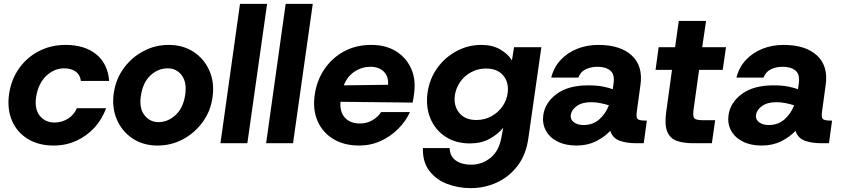

<svg xmlns="http://www.w3.org/2000/svg" viewBox="-20 -740 4347 992"><path d="M257 12Q179 12 123 -22.5Q67 -57 41.5 -117.5Q16 -178 27 -255Q38 -329 78 -386Q118 -443 180.5 -475.5Q243 -508 319 -508Q417 -508 477 -459.5Q537 -411 544 -322H398Q394 -354 370.5 -370.5Q347 -387 312 -387Q260 -387 219 -348Q178 -309 167 -241Q157 -178 185 -142.5Q213 -107 261 -107Q300 -107 331.5 -127Q363 -147 377 -181H528Q508 -124 468 -80.5Q428 -37 374 -12.5Q320 12 257 12Z M794 12Q720 12 665 -24.5Q610 -61 583.5 -123Q557 -185 568 -260Q579 -333 620 -388.5Q661 -444 721.5 -476Q782 -508 851 -508Q926 -508 981 -471.5Q1036 -435 1062.5 -373.5Q1089 -312 1078 -237Q1068 -165 1026.5 -108.5Q985 -52 924.5 -20Q864 12 794 12ZM799 -109Q847 -109 887 -145.5Q927 -182 937 -251Q946 -315 919 -351Q892 -387 846 -387Q798 -387 758.5 -351.5Q719 -316 708 -246Q698 -182 726 -145.5Q754 -109 799 -109Z M1119 0 1220 -720H1360L1258 0Z M1355 0 1456 -720H1596L1494 0Z M1836 12Q1758 12 1702.5 -21.5Q1647 -55 1621 -114Q1595 -173 1606 -250Q1617 -326 1657 -384Q1697 -442 1758.5 -475Q1820 -508 1898 -508Q1974 -508 2027 -474.5Q2080 -441 2105 -384Q2130 -327 2119 -254Q2118 -247 2116.5 -235Q2115 -223 2112 -210L1739 -214Q1735 -161 1762.5 -131.5Q1790 -102 1839 -102Q1876 -102 1904.5 -119Q1933 -136 1949 -161H2098Q2077 -114 2037.5 -74.5Q1998 -35 1946.5 -11.5Q1895 12 1836 12ZM1894 -395Q1850 -395 1812.5 -370.5Q1775 -346 1756 -299L1985 -302Q1988 -345 1963 -370Q1938 -395 1894 -395Z M2412 232Q2348 232 2291 210.5Q2234 189 2198.5 143Q2163 97 2165 25H2303Q2305 69 2336 90Q2367 111 2414 111Q2469 111 2513 76.5Q2557 42 2570 -27L2580 -80Q2552 -46 2509 -22.5Q2466 1 2408 1Q2335 1 2282 -33.5Q2229 -68 2204 -127.5Q2179 -187 2189 -261Q2199 -332 2238.5 -387.5Q2278 -443 2338 -475.5Q2398 -508 2467 -508Q2524 -508 2564.5 -484.5Q2605 -461 2625 -428L2636 -496H2777L2710 -27Q2698 60 2653.5 117.5Q2609 175 2546 203.5Q2483 232 2412 232ZM2441 -120Q2484 -120 2518.5 -139Q2553 -158 2575.5 -189.5Q2598 -221 2603 -260Q2610 -314 2580 -350Q2550 -386 2491 -386Q2450 -386 2415 -367.5Q2380 -349 2358 -317.5Q2336 -286 2330 -247Q2323 -193 2353 -156.5Q2383 -120 2441 -120Z M2959 12Q2901 12 2860 -9Q2819 -30 2800 -66Q2781 -102 2787 -145Q2796 -210 2856 -254.5Q2916 -299 3019 -299Q3065 -299 3096.5 -292.5Q3128 -286 3146 -279L3150 -308Q3157 -356 3133 -375.5Q3109 -395 3067 -395Q3033 -395 3006 -382Q2979 -369 2968 -339H2828Q2841 -392 2876.5 -430Q2912 -468 2962.5 -488Q3013 -508 3071 -508Q3185 -508 3244 -453.5Q3303 -399 3289 -301L3270 -162Q3266 -133 3274.5 -125Q3283 -117 3315 -117H3322L3306 0H3268Q3215 0 3180 -13.5Q3145 -27 3133 -64Q3102 -31 3058 -9.5Q3014 12 2959 12ZM2929 -146Q2926 -122 2945.5 -108Q2965 -94 2994 -94Q3043 -94 3076 -123Q3109 -152 3126 -196Q3107 -202 3083 -207Q3059 -212 3034 -212Q2988 -212 2960.5 -192.5Q2933 -173 2929 -146Z M3561 0Q3509 0 3475 -13Q3441 -26 3427 -61Q3413 -96 3422 -161L3452 -379H3367L3383 -496H3468L3487 -632H3628L3608 -496H3731L3714 -379H3592L3563 -171Q3559 -137 3568 -128Q3577 -119 3612 -119H3675L3658 0Z M3916 12Q3858 12 3817 -9Q3776 -30 3757 -66Q3738 -102 3744 -145Q3753 -210 3813 -254.5Q3873 -299 3976 -299Q4022 -299 4053.5 -292.5Q4085 -286 4103 -279L4107 -308Q4114 -356 4090 -375.5Q4066 -395 4024 -395Q3990 -395 3963 -382Q3936 -369 3925 -339H3785Q3798 -392 3833.5 -430Q3869 -468 3919.5 -488Q3970 -508 4028 -508Q4142 -508 4201 -453.5Q4260 -399 4246 -301L4227 -162Q4223 -133 4231.5 -125Q4240 -117 4272 -117H4279L4263 0H4225Q4172 0 4137 -13.5Q4102 -27 4090 -64Q4059 -31 4015 -9.5Q3971 12 3916 12ZM3886 -146Q3883 -122 3902.5 -108Q3922 -94 3951 -94Q4000 -94 4033 -123Q4066 -152 4083 -196Q4064 -202 4040 -207Q4016 -212 3991 -212Q3945 -212 3917.5 -192.5Q3890 -173 3886 -146Z"/></svg>

Font: Host Grotesk Black
Style: Italic
Weight: 900
Italic angle: -8°
Designer: Doğukan Karapınar based on Poppins by Indian Type Foundry, Jonny Pinhorn
Foundry: Element Type
Version: Version 1.000; ttfautohint (v1.8.4.7-5d5b);gftools[0.9.33]